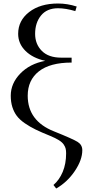

<svg xmlns="http://www.w3.org/2000/svg" viewBox="-20 -766 519 1089"><path d="M41 -223.1Q41 -293 95.2 -348.9Q149.4 -404.8 236.8 -420.9Q165.5 -436.5 124.3 -477.5Q83 -518.6 83 -574.2Q83 -649.4 145.5 -697.8Q208 -746.1 309.1 -746.1Q361.8 -746.1 415 -729L407.2 -703.1Q352.5 -719.2 309.1 -719.2Q246.1 -719.2 212.6 -678Q179.2 -636.7 179.2 -574.2Q179.2 -515.6 217.3 -477.3Q255.4 -439 327.1 -439H386.2V-411.1Q263.7 -411.1 200.4 -361.3Q137.2 -311.5 137.2 -223.1Q137.2 -80.1 286.1 -21Q394.5 22.5 420.7 39.1Q446.8 55.7 446.8 85.9Q446.8 141.1 404.3 204.1Q361.8 267.1 298.8 303.2L283.2 283.2Q316.4 254.9 335.7 209Q355 163.1 355 104Q355 88.4 352.5 77.6Q350.1 66.9 341.6 54Q333 41 314 29.1Q294.9 17.1 265.1 4.9Q215.3 -15.1 182.6 -31Q149.9 -46.9 120.8 -66.9Q91.8 -86.9 75.4 -108.6Q59.1 -130.4 50 -158.9Q41 -187.5 41 -223.1Z"/></svg>

Font: Dihjauti S
Style: Bold
Weight: 700
Designer: T. Christopher White
Version: Version 3.0.0